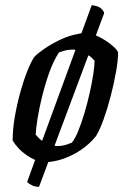

<svg xmlns="http://www.w3.org/2000/svg" viewBox="-20 -628 502 743"><path d="M131 95Q115 95 102.5 88.5Q90 82 85 76L116 -9Q100 -16 83 -27.5Q66 -39 52 -54Q38 -69 29 -84Q29 -128 37.5 -177Q46 -226 59 -272.5Q72 -319 86.5 -355Q101 -391 113 -408Q125 -421 152 -439.5Q179 -458 213.5 -474.5Q248 -491 284 -497Q287 -498 289.5 -498.5Q292 -499 295 -499Q305 -526 315 -553.5Q325 -581 335 -608Q361 -605 371.5 -595Q382 -585 383 -577L351 -491Q370 -483 388.5 -471Q407 -459 420.5 -446.5Q434 -434 437 -425Q437 -395 429 -350Q421 -305 408.5 -256.5Q396 -208 381 -166.5Q366 -125 352 -102Q328 -72 297 -50.5Q266 -29 233 -16.5Q200 -4 167 -1ZM143 -83 272 -435Q269 -436 265.5 -436Q262 -436 259 -436Q246 -436 234 -433Q222 -430 208 -425Q186 -391 170 -345.5Q154 -300 142.5 -253Q131 -206 125 -167Q119 -128 118 -107Q123 -101 129.5 -94.5Q136 -88 143 -83ZM191 -64Q194 -63 197.5 -63Q201 -63 205 -63Q213 -63 221.5 -64.5Q230 -66 239.5 -69Q249 -72 258 -76Q270 -90 282.5 -120.5Q295 -151 306.5 -189.5Q318 -228 327 -268Q336 -308 341 -341Q346 -374 346 -393Q341 -399 335 -404.5Q329 -410 322 -414Z"/></svg>

Font: Texturina Medium 12pt Medium
Style: Italic
Weight: 500
Italic angle: -11°
Version: Version 1.002